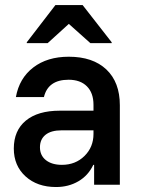

<svg xmlns="http://www.w3.org/2000/svg" viewBox="-20 -736 564 765"><path d="M203.3 9.2Q128.3 9.2 81.7 -33.3Q35 -75.8 35 -144.2Q35 -215.8 82.9 -255.4Q130.8 -295 218.3 -295H352.5V-318.3Q352.5 -365.8 326.2 -392.1Q300 -418.3 253.3 -418.3Q171.7 -418.3 155 -349.2H43.3Q56.7 -424.2 112.5 -467.1Q168.3 -510 254.2 -510Q350 -510 403.8 -459.2Q457.5 -408.3 457.5 -316.7V0H355V-79.2H351.7Q331.7 -36.7 292.5 -13.8Q253.3 9.2 203.3 9.2ZM226.7 -79.2Q280.8 -79.2 316.7 -114.6Q352.5 -150 352.5 -202.5V-216.7H225Q183.3 -216.7 161.2 -198.8Q139.2 -180.8 139.2 -149.2Q139.2 -116.7 162.9 -97.9Q186.7 -79.2 226.7 -79.2ZM86.7 -564.2V-567.5L200.8 -715.8H309.2L425 -567.5V-564.2H340L254.2 -640.8L170 -564.2Z"/></svg>

Font: Funnel Sans Medium
Style: Regular
Weight: 500
Version: Version 1.000; Beta; Release 5; Build 24; ttfautohint (v1.8.